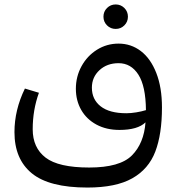

<svg xmlns="http://www.w3.org/2000/svg" viewBox="-20 -584 803 863"><path d="M708 -101Q708 19 678 97.5Q648 176 574.5 217.5Q501 259 373 259Q201 259 123 195Q45 131 45 10Q45 -90 92 -186L155 -167Q127 -90 127 -3Q127 80 185 124.5Q243 169 381 169Q519 169 573 114.5Q627 60 634 -34Q599 0 517 0Q458 0 413.5 -24Q369 -48 345 -90Q321 -132 321 -185Q321 -240 346.5 -286.5Q372 -333 416 -360.5Q460 -388 513 -388Q569 -388 613 -354.5Q657 -321 682.5 -256Q708 -191 708 -101ZM548 -75Q568 -75 592.5 -79Q617 -83 636 -89Q635 -197 602 -248.5Q569 -300 513 -300Q461 -300 427 -268.5Q393 -237 393 -190Q393 -137 432.5 -106Q472 -75 548 -75ZM445 -509Q445 -532 461 -548Q477 -564 500 -564Q523 -564 539 -548Q555 -532 555 -509Q555 -486 539 -470Q523 -454 500 -454Q477 -454 461 -470Q445 -486 445 -509Z"/></svg>

Font: FiraGOUPP
Style: Medium
Weight: 400
Designer: bBox Type
Foundry: bBox Type GmbH
Version: Version 1.001